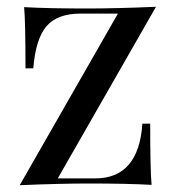

<svg xmlns="http://www.w3.org/2000/svg" viewBox="-20 -540 516 565"><path d="M150 -15H260Q388 -15 399 -176H422Q422 -40 426 4Q357 0 240 0Q156 0 38 5L327 -500H217Q149 -500 117 -463Q85 -426 78 -339H55Q55 -476 51 -519Q120 -515 237 -515Q321 -515 439 -520Z"/></svg>

Font: Playfair Display
Style: Regular
Weight: 400
Designer: Claus Eggers S?rensen
Foundry: Claus Eggers S?rensen
Version: Version 1.003